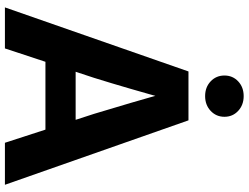

<svg xmlns="http://www.w3.org/2000/svg" viewBox="-132 -854 986 761"><g transform="rotate(90 360.5 -473.0)"><path d="M8.8 0 262.7 -727.5H456.5L711.9 0H545.4L430.7 -353.5Q409.7 -422.9 387.5 -498.3Q365.2 -573.7 339.8 -668H379.4Q353.5 -573.7 331.5 -498Q309.6 -422.4 288.1 -353.5L171.4 0ZM169.4 -160.6V-280.3H551.3V-160.6ZM360.4 -793.5Q325.2 -793.5 302 -815.4Q278.8 -837.4 278.8 -870.1Q278.8 -902.8 302 -924.6Q325.2 -946.3 360.4 -946.3Q395.5 -946.3 418.9 -924.6Q442.4 -902.8 442.4 -870.1Q442.4 -837.4 418.9 -815.4Q395.5 -793.5 360.4 -793.5Z"/></g></svg>

Font: Inter 28pt
Style: Bold
Weight: 700
Designer: Rasmus Andersson
Foundry: rsms
Version: Version 4.001;git-66647c0bb